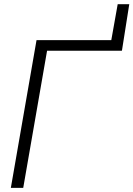

<svg xmlns="http://www.w3.org/2000/svg" viewBox="-20 -904 642 924"><path d="M602.1 -883.8H546.4L515.6 -710.9H155.8L32.2 0H91.8L206.5 -659.7H565.9V-660.6H566.9Z"/></svg>

Font: Roboto Light
Style: Italic
Weight: 300
Italic angle: -12°
Designer: Google
Version: Version 2.137; 2017